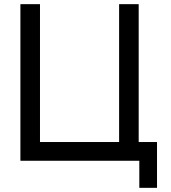

<svg xmlns="http://www.w3.org/2000/svg" viewBox="-20 -772 822 922"><path d="M552 -752V-90H172V-752H78V0H649V130H734V-90H646V-752Z"/></svg>

Font: Hibana 45 SubMedium
Style: Regular
Weight: 500
Width: 6
Designer: pygmalion
Foundry: ybstudio
Version: Version 2021.007;FEAKit 1.0